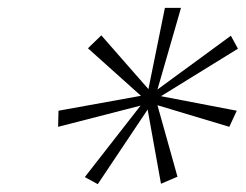

<svg xmlns="http://www.w3.org/2000/svg" viewBox="-20 -865 626 489"><path d="M583 -583 564 -542 381 -597 432 -415 390 -397 356 -586 229 -396 196 -414 338 -596 128 -542 129 -583 339 -621 204 -742 238 -775 358 -638 400 -845H441L381 -637L568 -774L586 -741L390 -620Z"/></svg>

Font: TypoPRO Sinkin Sans
Style: 200 X Light Italic
Weight: 200
Italic angle: -112°
Designer: Keith Bates
Foundry: K-Type
Version: Sinkin Sans (version 1.0)  by Keith Bates   •   © 2014   www